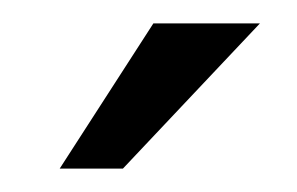

<svg xmlns="http://www.w3.org/2000/svg" viewBox="-20 -700 254 164"><path d="M31 -556H85L202 -680H111Z"/></svg>

Font: LT Wave Text Light
Style: Regular
Weight: 300
Designer: Daniel Lyons
Version: Version 2.5 (Glyphs App)